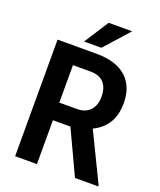

<svg xmlns="http://www.w3.org/2000/svg" viewBox="-162 -1001 916 1100"><g transform="rotate(20 296.0 -450.5)"><path d="M64.9 -710.9H305.2Q380.9 -710.9 434.8 -686.5Q488.8 -662.1 517.3 -614.3Q545.9 -566.4 545.9 -496.6Q545.9 -441.4 528.3 -400.6Q510.7 -359.9 478.5 -332.5Q446.3 -305.2 401.9 -290L361.3 -267.6H155.3L154.8 -375H304.2Q340.8 -375 365 -389.4Q389.2 -403.8 401.4 -429.4Q413.6 -455.1 413.6 -488.3Q413.6 -523.4 402.1 -549.3Q390.6 -575.2 366.7 -589.4Q342.8 -603.5 305.2 -603.5H197.8V0H64.9ZM429.7 0 280.8 -318.4 419.9 -318.8 571.3 -6.8V0ZM211.4 -752.4 307.1 -901.4H450.2L316.4 -752.4Z"/></g></svg>

Font: Roboto SemiCondensed SemiBold
Style: Regular
Weight: 600
Width: 4
Designer: Christian Robertson
Foundry: Google
Version: Version 3.009; 2024